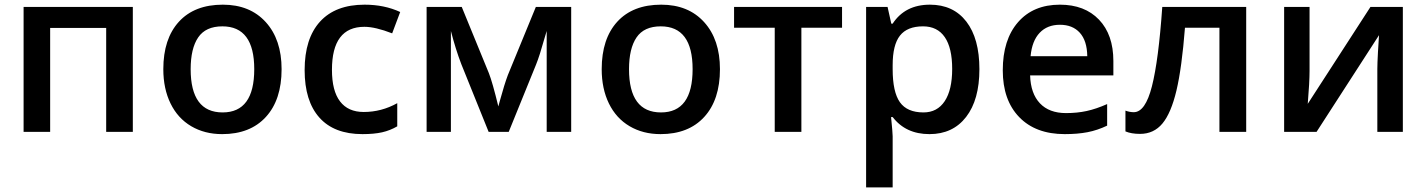

<svg xmlns="http://www.w3.org/2000/svg" viewBox="-20 -570 6166 830"><path d="M554.2 -540V0H439V-449.2H196.8V0H82V-540Z M1197.3 -271Q1197.3 -138.7 1129.4 -64.5Q1061.5 9.8 940.4 9.8Q864.7 9.8 806.6 -24.4Q748.5 -58.6 717.3 -122.6Q686 -186.5 686 -271Q686 -402.3 753.4 -476.1Q820.8 -549.8 943.4 -549.8Q1060.5 -549.8 1128.9 -474.4Q1197.3 -398.9 1197.3 -271ZM804.2 -271Q804.2 -84 942.4 -84Q1079.1 -84 1079.1 -271Q1079.1 -456.1 941.4 -456.1Q869.1 -456.1 836.7 -408.2Q804.2 -360.4 804.2 -271Z M1546.9 9.8Q1424.3 9.8 1360.6 -61.8Q1296.9 -133.3 1296.9 -267.1Q1296.9 -403.3 1363.5 -476.6Q1430.2 -549.8 1556.2 -549.8Q1641.6 -549.8 1710 -518.1L1675.3 -425.8Q1602.5 -454.1 1555.2 -454.1Q1415 -454.1 1415 -268.1Q1415 -177.2 1450 -131.6Q1484.9 -85.9 1552.2 -85.9Q1628.9 -85.9 1697.3 -124V-23.9Q1666.5 -5.9 1631.6 2Q1596.7 9.8 1546.9 9.8Z M2134.3 -109.9 2140.6 -133.3Q2160.6 -206.1 2175.3 -245.1L2296.4 -540H2449.2V0H2343.3V-436L2334.5 -406.7Q2312.5 -328.1 2297.4 -291L2179.2 0H2092.3L1974.1 -293Q1949.7 -356.4 1929.2 -436V0H1824.2V-540H1976.1L2093.3 -253.9Q2108.9 -214.4 2134.3 -109.9Z M3092.3 -271Q3092.3 -138.7 3024.4 -64.5Q2956.5 9.8 2835.4 9.8Q2759.8 9.8 2701.7 -24.4Q2643.6 -58.6 2612.3 -122.6Q2581.1 -186.5 2581.1 -271Q2581.1 -402.3 2648.4 -476.1Q2715.8 -549.8 2838.4 -549.8Q2955.6 -549.8 3023.9 -474.4Q3092.3 -398.9 3092.3 -271ZM2699.2 -271Q2699.2 -84 2837.4 -84Q2974.1 -84 2974.1 -271Q2974.1 -456.1 2836.4 -456.1Q2764.2 -456.1 2731.7 -408.2Q2699.2 -360.4 2699.2 -271Z M3620.1 -540V-450.2H3444.3V0H3329.1V-450.2H3153.3V-540Z M3998 9.8Q3895.5 9.8 3838.9 -64H3832Q3838.9 4.4 3838.9 19V240.2H3724.1V-540H3816.9Q3820.8 -524.9 3833 -467.8H3838.9Q3892.6 -549.8 4000 -549.8Q4101.1 -549.8 4157.5 -476.6Q4213.9 -403.3 4213.9 -271Q4213.9 -138.7 4156.5 -64.5Q4099.1 9.8 3998 9.8ZM3970.2 -456.1Q3901.9 -456.1 3870.4 -416Q3838.9 -376 3838.9 -288.1V-271Q3838.9 -172.4 3870.1 -128.2Q3901.4 -84 3972.2 -84Q4031.7 -84 4064 -132.8Q4096.2 -181.6 4096.2 -272Q4096.2 -362.8 4064.2 -409.4Q4032.2 -456.1 3970.2 -456.1Z M4583 9.8Q4457 9.8 4386 -63.7Q4314.9 -137.2 4314.9 -266.1Q4314.9 -398.4 4380.9 -474.1Q4446.8 -549.8 4562 -549.8Q4668.9 -549.8 4731 -484.9Q4793 -419.9 4793 -306.2V-244.1H4433.1Q4435.5 -165.5 4475.6 -123.3Q4515.6 -81.1 4588.4 -81.1Q4636.2 -81.1 4677.5 -90.1Q4718.8 -99.1 4766.1 -120.1V-26.9Q4724.1 -6.8 4681.2 1.5Q4638.2 9.8 4583 9.8ZM4562 -462.9Q4507.3 -462.9 4474.4 -428.2Q4441.4 -393.6 4435.1 -327.1H4680.2Q4679.2 -394 4647.9 -428.5Q4616.7 -462.9 4562 -462.9Z M5367.2 0H5251.5V-450.2H5102.5Q5088.9 -276.4 5065.7 -178.7Q5042.5 -81.1 5005.1 -36.1Q4967.8 8.8 4908.2 8.8Q4870.6 8.8 4845.2 -2V-91.8Q4863.3 -85 4881.3 -85Q4931.2 -85 4959.7 -197Q4988.3 -309.1 5004.4 -540H5367.2Z M5641.1 -540V-263.2Q5641.1 -214.8 5633.3 -121.1L5904.3 -540H6044.4V0H5934.1V-272Q5934.1 -294.4 5936.8 -344.7Q5939.5 -395 5941.4 -418L5671.4 0H5531.2V-540Z"/></svg>

Font: JBL Sans
Style: Semibold
Weight: 600
Version: Version 1.10